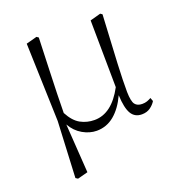

<svg xmlns="http://www.w3.org/2000/svg" viewBox="-131 -628 876 940"><g transform="rotate(-20 307.5 -158.0)"><path d="M584 -46.9 590.8 -28.8Q580.6 -11.7 562.5 1.2Q544.4 14.2 518.1 14.2Q481.4 14.2 463.6 -15.6Q445.8 -45.4 442.9 -112.8Q415 -52.2 375 -19Q335 14.2 283.2 14.2Q247.1 14.2 210.9 -6.3Q174.8 -26.9 152.8 -65.9L169.9 189L116.2 203.1L105 195.8L119.1 -96.2L106 -503.9L162.1 -519L171.9 -512.2Q168.5 -414.1 166 -344.7Q163.6 -275.4 162.1 -222.9Q160.6 -170.4 160.2 -123Q185.5 -75.2 218.8 -57.1Q252 -39.1 291 -39.1Q381.3 -39.1 442.9 -154.8L439 -503.9L494.1 -519L503.9 -512.2Q499.5 -426.8 496.1 -365.2Q492.7 -303.7 490.5 -259Q488.3 -214.4 487.5 -179.7Q486.8 -145 486.8 -113.8Q487.8 -64.5 499.8 -48.8Q511.7 -33.2 537.1 -33.2Q551.8 -33.2 562.7 -37.1Q573.7 -41 584 -46.9Z"/></g></svg>

Font: Source Han Serif CN ExtraLight
Style: Regular
Weight: 250
Designer: Ryoko NISHIZUKA  (kana & ideographs); Frank Grießhammer (Latin, Greek & Cyrillic); Wenlong ZHANG  (bopomofo); Sandoll Co
Foundry: Adobe Systems Incorporated
Version: Version 1.001;PS 1.001;hotconv 16.6.54;makeotf.lib2.5.65590